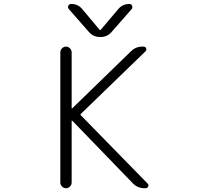

<svg xmlns="http://www.w3.org/2000/svg" viewBox="-20 -995 1040 993"><path d="M591.8 -948.2Q614.3 -974.6 649.4 -974.6Q659.2 -974.6 663.1 -965.3Q667 -956.1 661.1 -948.2L557.6 -830.1Q535.2 -803.7 501 -803.7H497.1Q461.9 -803.7 439.5 -830.1L335.9 -948.2Q329.1 -956.1 333.5 -965.3Q337.9 -974.6 348.6 -974.6Q382.8 -974.6 405.3 -948.2L495.1 -840.8Q498 -837.9 501 -840.8ZM350.6 -435.5Q350.6 -434.6 351.6 -434.1Q352.5 -433.6 353.5 -434.6L657.2 -729.5Q681.6 -753.9 715.8 -753.9H723.6Q732.4 -753.9 735.8 -745.1Q739.3 -736.3 732.4 -729.5L397.5 -405.3Q394.5 -402.3 397.5 -399.4L743.2 -45.9Q748 -42 748 -36.1Q748 -33.2 746.1 -30.3Q742.2 -21.5 733.4 -21.5H727.5Q692.4 -21.5 668 -45.9L353.5 -371.1Q352.5 -372.1 351.6 -371.6Q350.6 -371.1 350.6 -369.1V-50.8Q350.6 -39.1 341.8 -30.3Q333 -21.5 321.3 -21.5Q309.6 -21.5 300.8 -30.3Q292 -39.1 292 -50.8V-724.6Q292 -736.3 300.8 -745.1Q309.6 -753.9 321.3 -753.9Q333 -753.9 341.8 -745.1Q350.6 -736.3 350.6 -724.6Z"/></svg>

Font: Gen Jyuu Gothic L Monospace Light
Style: Regular
Weight: 300
Designer: [Source Han Sans]
Ryoko NISHIZUKA  (kana & ideographs); Paul D. Hunt (Latin, Greek & Cyrillic); Wenlong ZHANG  (bopomofo
Version: Version 1.002.20150607